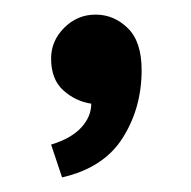

<svg xmlns="http://www.w3.org/2000/svg" viewBox="-20 -133 262 263"><path d="M50 65Q77 57 91 42Q105 27 105 9Q84 6 67 -9Q50 -24 50 -53Q50 -77 68 -95Q86 -113 111 -113Q136 -113 155 -94.5Q174 -76 174 -37Q174 15 148 56Q122 97 65 110Z"/></svg>

Font: Medium
Style: Regular
Weight: 500
Designer: Fernando Haro
Foundry: deFharo
Version: Version 1.787